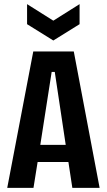

<svg xmlns="http://www.w3.org/2000/svg" viewBox="-20 -909 517 929"><path d="M15 0 141 -660H337L462 0H330L311 -125H162L142 0ZM230 -561 175 -208H298L245 -561ZM111 -889 238 -809 365 -889V-792L238 -713L111 -792Z"/></svg>

Font: Bricolage Grotesque 10pt Condensed SemiBold
Style: Regular
Weight: 600
Width: 3
Designer: Mathieu Triay
Foundry: Atelier Triay
Version: Version 1.000; ttfautohint (v1.8.4.7-5d5b);gftools[0.9.32]